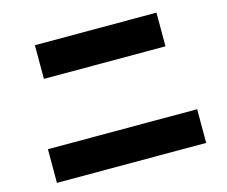

<svg xmlns="http://www.w3.org/2000/svg" viewBox="-103 -869 1205 1019"><g transform="rotate(-15 500.0 -360.0)"><path d="M166 -543V-728H834V-543ZM90 8V-177H910V8Z"/></g></svg>

Font: Murecho Thin Black
Style: Regular
Weight: 900
Version: Version 1.010